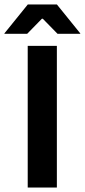

<svg xmlns="http://www.w3.org/2000/svg" viewBox="-61 -846 382 866"><path d="M195.5 0H64V-639H195.5ZM64.5 -826H195.5L301 -695.5V-693.5H198.5L132 -761.5H128L61.5 -693.5H-41V-695.5Z"/></svg>

Font: Anek Telugu Medium SemiBold
Style: Regular
Weight: 600
Version: Version 1.003